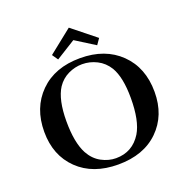

<svg xmlns="http://www.w3.org/2000/svg" viewBox="-155 -1046 1174 1202"><g transform="rotate(-20 431.5 -444.5)"><path d="M64 -339Q64 -499 163.5 -598Q263 -697 432 -697Q598 -697 698.5 -599Q799 -501 799 -339Q799 -183 700 -86Q601 11 431 11Q263 11 163.5 -85.5Q64 -182 64 -339ZM217 -354Q217 -212 258 -135Q287 -82 334.5 -56.5Q382 -31 431 -31Q541 -31 600 -126Q646 -202 646 -354Q646 -492 604 -563Q575 -610 528.5 -633.5Q482 -657 431 -657Q383 -657 338 -635.5Q293 -614 264 -571Q217 -498 217 -354ZM274 -775 431 -900H432L588 -775L561 -736L432 -817H431L301 -736Z"/></g></svg>

Font: CMU Serif
Style: Bold
Weight: 700
Version: Version 0.7.0